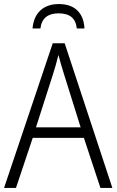

<svg xmlns="http://www.w3.org/2000/svg" viewBox="-20 -930 577 950"><path d="M271 -910C194 -910 147 -865 141 -789H180C186 -840 217 -864 270 -864C325 -864 355 -840 360 -789H398C394 -866 350 -910 271 -910ZM477 0H536L300 -716H241L0 0H59L142 -248H395ZM297 -562 379 -300H158L242 -562C251 -590 261 -624 269 -658C277 -627 289 -587 297 -562Z"/></svg>

Font: Noto Sans SemiCondensed Light
Style: Regular
Weight: 300
Width: 4
Designer: Monotype Design Team
Foundry: Monotype Imaging Inc.
Version: Version 2.013